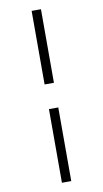

<svg xmlns="http://www.w3.org/2000/svg" viewBox="-99 -753 529 989"><g transform="rotate(-10 166.0 -258.5)"><path d="M141.6 190.9V-194.3H190.4V190.9ZM141.6 -323.2V-708H190.4V-323.2Z"/></g></svg>

Font: Doulos SIL Eur
Style: Regular
Weight: 400
Designer: Walt Agee, Victor Gaultney, Peter Martin, Debbi Hosken, Becca Hirsbrunner
Foundry: SIL International
Version: Version 5.000